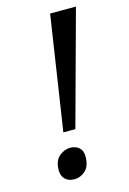

<svg xmlns="http://www.w3.org/2000/svg" viewBox="-112 -769 558 833"><g transform="rotate(-15 166.5 -353.0)"><path d="M122 -201 200 -714H316L176 -201ZM116 8Q91 8 75.5 -6.5Q60 -21 60 -47Q60 -90 83.5 -109.5Q107 -129 132 -129Q157 -129 172.5 -115.5Q188 -102 188 -76Q188 -32 166 -12Q144 8 116 8Z"/></g></svg>

Font: NotoSerif-Italic
Style: Regular
Weight: 400
Italic angle: -12°
Designer: Monotype Design Team
Foundry: Monotype Imaging Inc.
Version: Version 2.007; ttfautohint (v1.8) -l 8 -r 50 -G 200 -x 14 -D